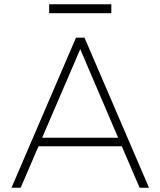

<svg xmlns="http://www.w3.org/2000/svg" viewBox="-20 -882 754 902"><path d="M636 0 552 -195H161L77 0H34L337 -705H377L680 0ZM178 -235H535L357 -651ZM211 -820V-862H503V-820Z"/></svg>

Font: wassup Sans
Style: Light
Weight: 200
Version: Version 2.001